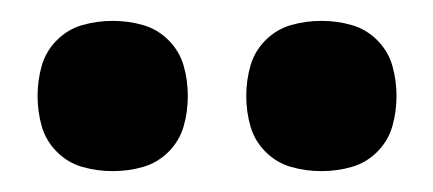

<svg xmlns="http://www.w3.org/2000/svg" viewBox="-20 -762 415 184"><path d="M288 -598Q273 -598 259 -602Q245 -606 234.5 -616.5Q224 -627 220 -641Q216 -655 216 -670Q216 -685 220 -699Q224 -713 234.5 -723.5Q245 -734 259 -738Q273 -742 288 -742Q303 -742 317 -738Q331 -734 341.5 -723.5Q352 -713 356 -699Q360 -685 360 -670Q360 -655 356 -641Q352 -627 341.5 -616.5Q331 -606 317 -602Q303 -598 288 -598ZM88 -598Q73 -598 59 -602Q45 -606 34.5 -616.5Q24 -627 20 -641Q16 -655 16 -670Q16 -685 20 -699Q24 -713 34.5 -723.5Q45 -734 59 -738Q73 -742 88 -742Q103 -742 117 -738Q131 -734 141.5 -723.5Q152 -713 156 -699Q160 -685 160 -670Q160 -655 156 -641Q152 -627 141.5 -616.5Q131 -606 117 -602Q103 -598 88 -598Z"/></svg>

Font: Zed Sans Semibold
Style: Regular
Weight: 600
Designer: Belleve Invis
Foundry: Belleve Invis
Version: Version 1.0.0; ttfautohint (v1.8.4)